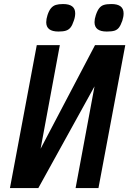

<svg xmlns="http://www.w3.org/2000/svg" viewBox="-20 -954 656 974"><path d="M363.5 0 459.5 -516 174.5 0H30.5L166.5 -725H283.5L186 -199.5L462 -725H615.5L479.5 0ZM214.5 -841Q214.5 -857.5 221 -877.5Q228.5 -900.5 238.8 -912.5Q249 -924.5 263.2 -929Q277.5 -933.5 300 -933.5Q361.5 -933.5 361.5 -886.5Q361.5 -868.5 354.5 -849Q347 -826 337.8 -814.5Q328.5 -803 314.5 -798.5Q300.5 -794 276.5 -794Q214.5 -794 214.5 -841ZM459.5 -841.5Q459.5 -857.5 466 -877Q474 -901 483.8 -913Q493.5 -925 507.5 -929.2Q521.5 -933.5 545.5 -933.5Q607 -933.5 607 -886Q607 -869 600.5 -849Q592.5 -826 583.5 -814.2Q574.5 -802.5 560.5 -798.2Q546.5 -794 521.5 -794Q459.5 -794 459.5 -841.5Z"/></svg>

Font: JuliaMono SemiBold
Style: Italic
Weight: 600
Italic angle: -9°
Monospace: yes
Designer: cormullion
Foundry: corm
Version: Version 0.056; ttfautohint (v1.8.4)